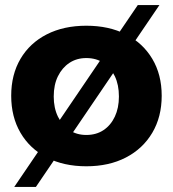

<svg xmlns="http://www.w3.org/2000/svg" viewBox="-20 -647 678 754"><path d="M319 -546Q408 -546 474.5 -512Q541 -478 578 -416Q615 -354 615 -271Q615 -188 578 -125.5Q541 -63 474.5 -28.5Q408 6 319 6Q230 6 163.5 -28.5Q97 -63 60.5 -125.5Q24 -188 24 -271Q24 -354 60.5 -416Q97 -478 163.5 -512Q230 -546 319 -546ZM319 -419Q281 -419 252.5 -400Q224 -381 207.5 -347.5Q191 -314 191 -268Q191 -223 207.5 -189Q224 -155 252.5 -136Q281 -117 319 -117Q358 -117 386.5 -136Q415 -155 431 -189Q447 -223 447 -268Q447 -314 431 -347.5Q415 -381 386.5 -400Q358 -419 319 -419ZM521 -627H606L121 87H36Z"/></svg>

Font: Alexandria
Style: Bold
Weight: 700
Designer: Mohamed Gaber
Foundry: Kief Type Foundry
Version: Version 5.100